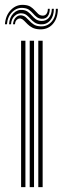

<svg xmlns="http://www.w3.org/2000/svg" viewBox="-32 -767 257 787"><path d="M125 0V-600H142.8V0ZM54.5 0V-600H72.2V0ZM89.8 0V-600H107.5V0ZM-11.8 -667.5Q-9 -704.8 13.6 -727.2Q36.2 -749.8 67.8 -746.8Q84 -745.5 93.8 -739Q103.5 -732.5 110.6 -724.4Q117.8 -716.2 124.6 -710Q131.5 -703.8 141.2 -703Q152.2 -702.2 158.1 -709.8Q164 -717.2 164.2 -731H172Q172 -711.5 163.6 -700.4Q155.2 -689.2 139 -690Q126.8 -690.8 118.8 -696.9Q110.8 -703 103.9 -711.1Q97 -719.2 88.1 -726Q79.2 -732.8 65 -734.2Q38.8 -737.5 18.8 -718.4Q-1.2 -699.2 -3.5 -667.5ZM5 -667.5Q7 -696 23.2 -712.4Q39.5 -728.8 61.2 -726.2Q74.2 -724.8 82.9 -718.1Q91.5 -711.5 98.6 -703.2Q105.8 -695 114.2 -688.6Q122.8 -682.2 136 -681.2Q155.5 -680 167.8 -693.5Q180 -707 180.5 -731H188.8Q188.8 -701 173.8 -683.4Q158.8 -665.8 134.2 -667.2Q119.5 -668.2 110 -674.8Q100.5 -681.2 93.1 -689.5Q85.8 -697.8 77.9 -704.4Q70 -711 58.5 -712.2Q41 -714.2 27.8 -701.5Q14.5 -688.8 13.2 -667.5ZM21.2 -667.5Q22.8 -685.2 32.9 -695.5Q43 -705.8 56.5 -704Q66.5 -702.5 73.9 -696.1Q81.2 -689.8 88.8 -681.5Q96.2 -673.2 106.2 -666.8Q116.2 -660.2 131.8 -659.2Q159.8 -656.8 178.5 -676.9Q197.2 -697 196.8 -731H205.2Q205 -691.2 184 -668Q163 -644.8 128.8 -646.8Q111.8 -647.8 100.2 -653.9Q88.8 -660 80.8 -668Q72.8 -676 66.5 -682.5Q60.2 -689 53.5 -690.8Q45.5 -692.8 37.8 -686.6Q30 -680.5 29.5 -667.5Z"/></svg>

Font: Big Shoulders Inline Text Thin Medium
Style: Regular
Weight: 500
Version: Version 2.002